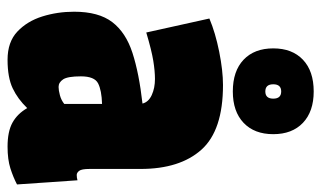

<svg xmlns="http://www.w3.org/2000/svg" viewBox="-191 -649 850 508"><g transform="rotate(90 234.0 -395.0)"><path d="M11 -166Q11 -231 38.5 -267Q66 -303 120 -320.5Q174 -338 254 -347Q250 -363 231.5 -371.5Q213 -380 189 -380Q168 -380 140.5 -375.5Q113 -371 66 -357L29 -524Q67 -540 117 -550Q167 -560 205 -560Q325 -560 376 -503Q427 -446 427 -342V-207Q427 -186 432 -179.5Q437 -173 443 -173Q450 -173 457 -175L468 -15Q449 -5 425.5 2.5Q402 10 368 10Q328 10 304.5 -3Q281 -16 266 -42Q242 -17 213.5 -3.5Q185 10 138 10Q91 10 63.5 -16Q36 -42 23.5 -82Q11 -122 11 -166ZM182 -184Q182 -149 190 -137Q198 -125 210 -125Q219 -125 232 -128.5Q245 -132 255 -140V-240Q219 -239 200.5 -229.5Q182 -220 182 -184ZM222 -586Q168 -586 138 -614.5Q108 -643 108 -693Q108 -743 138 -771.5Q168 -800 222 -800Q275 -800 305 -771.5Q335 -743 335 -693Q335 -643 305 -614.5Q275 -586 222 -586ZM222 -672Q241 -672 241 -693Q241 -714 222 -714Q203 -714 203 -693Q203 -672 222 -672Z"/></g></svg>

Font: Georama Condensed Black
Style: Regular
Weight: 900
Width: 3
Designer: Jean-Baptiste Levee
Foundry: Production Type
Version: Version 1.000